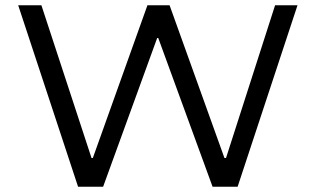

<svg xmlns="http://www.w3.org/2000/svg" viewBox="-20 -708 1197 728"><path d="M276 0 49 -688H137L327 -109H332L539 -688H623L831 -109H837L1023 -688H1108L881 0H786L580 -564H576L371 0Z"/></svg>

Font: Saira Expanded
Style: Regular
Weight: 400
Width: 7
Designer: Hector Gatti with collaboration of the Omnibus-Type team
Foundry: Omnibus-Type
Version: Version 1.100; ttfautohint (v1.8.3)